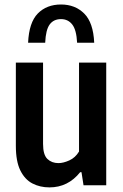

<svg xmlns="http://www.w3.org/2000/svg" viewBox="-20 -824 546 854"><path d="M200 9.5Q158 9.5 124.2 -8Q90.5 -25.5 70.5 -65.8Q50.5 -106 50.5 -175.5V-545.5H171.5V-184Q171.5 -135.5 190.8 -117Q210 -98.5 240 -98.5Q261.5 -98.5 288.2 -110.5Q315 -122.5 331.5 -150V-545.5H452.5V0H351.5L342.5 -58H336.5Q282.5 9.5 200 9.5ZM105 -634Q109 -724 148.2 -764Q187.5 -804 251.5 -804Q314 -804 354.5 -763.8Q395 -723.5 399 -634H323Q320 -691.5 301.2 -715.2Q282.5 -739 251.5 -739Q218.5 -739 201 -715.2Q183.5 -691.5 181 -634Z"/></svg>

Font: Encode Sans Cnd SmBold
Style: Regular
Weight: 600
Width: 3
Designer: Multiple Designers
Foundry: Impallari Type
Version: Version 3.002; ttfautohint (v1.8.3) -l 8 -r 50 -G 200 -x 14 